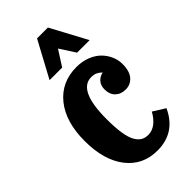

<svg xmlns="http://www.w3.org/2000/svg" viewBox="-233 -793 874 874"><g transform="rotate(-45 203.5 -356.5)"><path d="M282.2 -556.2 233.9 -630.9 186 -556.2H105L199.2 -731H269L362.8 -556.2ZM247.1 -62Q272.5 -62 294.7 -79.1Q316.9 -96.2 333 -126L391.1 -89.8Q341.8 18.1 226.1 18.1Q132.3 18.1 77.1 -53Q22 -124 22 -247.1Q22 -370.1 79.3 -441.2Q136.7 -512.2 233.9 -512.2Q271.5 -512.2 302.2 -499.8Q333 -487.3 352.3 -467.3Q371.6 -447.3 381.8 -423.1Q392.1 -398.9 392.1 -374Q392.1 -326.7 371.6 -303.7Q351.1 -280.8 320.8 -280.8Q289.6 -280.8 270.8 -299.1Q252 -317.4 252 -349.1Q252 -373.5 264.9 -389.2Q277.8 -404.8 300.8 -410.2Q287.6 -422.4 276.4 -427.2Q265.1 -432.1 249 -432.1Q163.1 -432.1 163.1 -247.1Q163.1 -192.9 168.9 -155.8Q174.8 -118.7 186.5 -98.6Q198.2 -78.6 212.6 -70.3Q227.1 -62 247.1 -62Z"/></g></svg>

Font: Margherita Black
Style: Regular
Weight: 900
Designer: James Puckett
Foundry: Dunwich Type Founders
Version: Version 1.008;hotconv 1.0.109;makeotfexe 2.5.65596